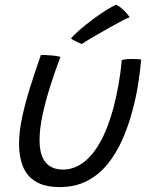

<svg xmlns="http://www.w3.org/2000/svg" viewBox="-20 -752 629 796"><path d="M485 -503.5Q491 -505 502.8 -506.2Q514.5 -507.5 526 -507.5Q536 -507.5 548 -507Q560 -506.5 565.5 -505.5Q561 -454 552.2 -400.2Q543.5 -346.5 529.5 -294.5Q512.5 -230 487 -172.5Q461.5 -115 425.5 -71Q389.5 -27 340.8 -1.8Q292 23.5 228.5 23.5Q165.5 23.5 128.5 1Q91.5 -21.5 75.2 -61.5Q59 -101.5 59 -154.5Q59 -206 72 -266.8Q85 -327.5 105.8 -393Q126.5 -458.5 149.5 -524Q157.5 -524 168.2 -523.8Q179 -523.5 188 -522.5Q200 -522 211.2 -520.2Q222.5 -518.5 230.5 -516Q208.5 -458.5 188.8 -396.2Q169 -334 156.5 -276Q144 -218 144 -171.5Q144 -108.5 169 -78.8Q194 -49 241 -49Q286 -49 325 -77.8Q364 -106.5 395.5 -163Q427 -219.5 450 -303.5Q462 -349 471 -398.8Q480 -448.5 485 -503.5ZM462.5 -732Q475 -726 485.8 -716.2Q496.5 -706.5 505 -696.8Q513.5 -687 517.5 -680.5Q506 -676.5 485 -665.5Q464 -654.5 438.5 -640Q413 -625.5 388.2 -611.5Q363.5 -597.5 344.8 -586Q326 -574.5 319 -569.5Q316 -571 309.8 -573.5Q303.5 -576 296.5 -579.5Q289.5 -583 283.2 -586.5Q277 -590 274.5 -592.5Q286 -607 310.8 -628.5Q335.5 -650 365.2 -672Q395 -694 421.5 -710.8Q448 -727.5 462.5 -732Z"/></svg>

Font: Grandstander Thin Light
Style: Italic
Weight: 300
Italic angle: -15°
Version: Version 1.200